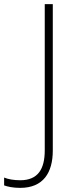

<svg xmlns="http://www.w3.org/2000/svg" viewBox="-114 -734 374 931"><path d="M-16 177C96 177 142 103 142 -4V-714H103V-5C103 86 70 140 -16 140C-47 140 -75 135 -94 127V165C-77 171 -52 177 -16 177Z"/></svg>

Font: Noto Sans Lao ExtraLight
Style: Regular
Weight: 200
Designer: Monotype Design Team
Foundry: Monotype Imaging Inc.
Version: Version 2.003